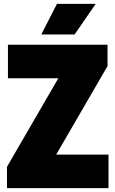

<svg xmlns="http://www.w3.org/2000/svg" viewBox="-20 -971 596 991"><path d="M16 0V-110L281 -567H21V-740H535V-630L270 -173H540V0ZM193 -793 274 -951H474L365 -793Z"/></svg>

Font: Encode Sans Cnd Black
Style: Regular
Weight: 900
Width: 3
Designer: Multiple Designers
Foundry: Impallari Type
Version: Version 3.002; ttfautohint (v1.8.3) -l 8 -r 50 -G 200 -x 14 